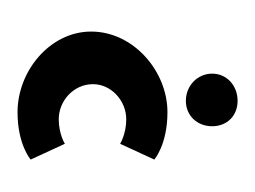

<svg xmlns="http://www.w3.org/2000/svg" viewBox="-56 -231 291 219"><g transform="rotate(90 89.5 -121.5)"><path d="M162 -11 144 -50C144 -50 133 -43 116 -43C95 -43 76 -60 76 -82C76 -103 95 -120 116 -120C133 -120 144 -113 144 -113L162 -152C162 -152 145 -167 108 -167C61 -167 16 -128 16 -80C16 -33 61 4 108 4C145 4 162 -11 162 -11ZM95 -247C78 -247 64 -235 64 -218C64 -201 78 -188 95 -188C112 -188 124 -201 124 -218C124 -235 112 -247 95 -247Z"/></g></svg>

Font: Hussar Tani
Style: Dwa
Weight: 700
Foundry: Cannot Into Space Fonts
Version: Version 0.92